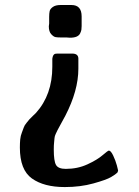

<svg xmlns="http://www.w3.org/2000/svg" viewBox="-20 -548 559 774"><path d="M60.1 46.9Q60.1 28.8 61.5 13.9Q63 -1 68.1 -13.4Q73.2 -25.9 75.7 -33.9Q78.1 -42 87.2 -53Q96.2 -64 98.6 -66.9Q101.1 -69.8 112.5 -80.8Q124 -91.8 125 -92.8Q190.9 -166 190.9 -278.8V-311Q192.9 -328.1 202.1 -331.1Q206.1 -332 210.9 -332H271Q294.9 -332 295.9 -313V-271Q295.9 -183.1 243.2 -81.1Q235.4 -65.9 225.1 -47.9Q214.8 -29.8 211.9 -23.4Q209 -17.1 204.6 -8.1Q200.2 1 199.7 9Q199.2 17.1 198 27.1Q196.8 37.1 196.8 55.2Q196.8 101.1 205.8 116.9Q214.8 132.8 245.1 132.8Q293 132.8 332.5 114.5Q372.1 96.2 393.6 77.6Q415 59.1 418.9 59.1Q426.8 59.1 436.3 79.1Q445.8 99.1 451.2 119.1L456.1 139.2L455.1 143.1L453.1 147.9Q446.3 154.8 427.7 165.8Q409.2 176.8 356.7 191.4Q304.2 206.1 241.2 206.1Q157.2 206.1 108.6 171.4Q60.1 136.7 60.1 46.9ZM176.8 -441.9Q176.8 -443.8 177.5 -447.5Q178.2 -451.2 178.2 -453.1V-480Q178.2 -494.1 180.2 -503.2Q182.1 -512.2 193.1 -520Q204.1 -527.8 224.1 -527.8H268.1Q309.1 -527.8 309.1 -481.9V-442.9Q309.1 -434.1 308.1 -428Q307.1 -421.9 303 -413.3Q298.8 -404.8 288.8 -400.4Q278.8 -396 262.2 -396Q259.3 -396 254.6 -396.5Q250 -397 248 -397H225.1Q211.9 -397 203.9 -398.4Q195.8 -399.9 186.3 -410.4Q176.8 -420.9 176.8 -441.9Z"/></svg>

Font: CMU Sans Serif
Style: Bold
Weight: 700
Version: Version 0.7.0